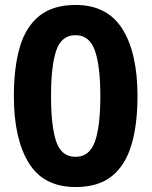

<svg xmlns="http://www.w3.org/2000/svg" viewBox="-20 -745 612 775"><path d="M535 -357Q535 -242 510.5 -160Q486 -78 431.5 -34Q377 10 285 10Q156 10 96 -87.5Q36 -185 36 -357Q36 -473 60 -555Q84 -637 139 -681Q194 -725 285 -725Q413 -725 474 -628Q535 -531 535 -357ZM186 -357Q186 -235 207 -173.5Q228 -112 285 -112Q341 -112 363 -173Q385 -234 385 -357Q385 -479 363 -541Q341 -603 285 -603Q228 -603 207 -541Q186 -479 186 -357Z"/></svg>

Font: Noto Sans Kayah Li
Style: Bold
Weight: 700
Designer: Monotype Design Team, Sérgio Martins
Foundry: Monotype Imaging Inc.
Version: Version 2.002; ttfautohint (v1.8.4.7-5d5b)